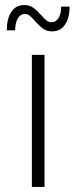

<svg xmlns="http://www.w3.org/2000/svg" viewBox="-20 -739 301 759"><path d="M106 -522H156V0H106ZM119 -655Q106 -670 97.5 -677Q89 -684 78 -684Q61 -684 50.5 -666.5Q40 -649 40 -619H7Q7 -666 25 -692.5Q43 -719 76 -719Q97 -719 111.5 -708.5Q126 -698 143 -679Q155 -665 164 -658Q173 -651 184 -651Q201 -651 211.5 -668Q222 -685 222 -713H255Q255 -668 237 -641.5Q219 -615 186 -615Q165 -615 150.5 -625.5Q136 -636 119 -655Z"/></svg>

Font: Montserrat Atlas Light
Style: Regular
Weight: 300
Designer: Julieta Ulanovsky
Foundry: Julieta Ulanovsky
Version: Version 7.200